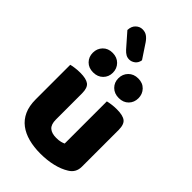

<svg xmlns="http://www.w3.org/2000/svg" viewBox="-280 -1032 1143 1143"><g transform="rotate(45 291.0 -461.0)"><path d="M52 -484Q63 -487 83.5 -490Q104 -493 128 -493Q178 -493 200 -476.5Q222 -460 222 -413V-193Q222 -152 242 -134.5Q262 -117 300 -117Q323 -117 337.5 -121Q352 -125 360 -129V-484Q371 -487 391.5 -490Q412 -493 436 -493Q486 -493 508 -476.5Q530 -460 530 -413V-104Q530 -54 488 -29Q453 -7 404.5 4.5Q356 16 299 16Q245 16 199.5 4Q154 -8 121 -33Q88 -58 70 -97.5Q52 -137 52 -193ZM265 -630Q265 -595 241.5 -571.5Q218 -548 180 -548Q142 -548 119 -571.5Q96 -595 96 -630Q96 -665 119 -689Q142 -713 180 -713Q218 -713 241.5 -689Q265 -665 265 -630ZM480 -630Q480 -595 457 -571.5Q434 -548 396 -548Q358 -548 334.5 -571.5Q311 -595 311 -630Q311 -665 334.5 -689Q358 -713 396 -713Q434 -713 457 -689Q480 -665 480 -630ZM146 -871Q147 -903 165.5 -920.5Q184 -938 207 -938Q229 -938 244.5 -927.5Q260 -917 274 -897L335 -805Q331 -780 314 -767Q297 -754 278 -754Q262 -754 249.5 -761Q237 -768 224 -782Z"/></g></svg>

Font: Baloo Da 2 ExtraBold
Style: Regular
Weight: 800
Designer: Noopur Datye, Sulekha Rajkumar and Ek Type
Foundry: Ek Type
Version: Version 1.640;hotconv 1.0.111;makeotfexe 2.5.65597; ttfautoh